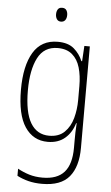

<svg xmlns="http://www.w3.org/2000/svg" viewBox="-63 -767 604 1048"><g transform="rotate(5 239.0 -242.5)"><path d="M227 -539Q284 -539 316 -511.5Q348 -484 364 -445H368L373 -529H403V27Q403 130 357 185.5Q311 241 208 241Q167 241 133.5 232.5Q100 224 71 209V170Q102 187 135 197Q168 207 208 207Q288 207 326.5 163.5Q365 120 365 30V-10Q365 -33 365.5 -55Q366 -77 368 -105H365Q350 -53 313 -21.5Q276 10 219 10Q139 10 94 -57.5Q49 -125 49 -261Q49 -392 93 -465.5Q137 -539 227 -539ZM230 -505Q155 -505 121 -439Q87 -373 87 -261Q87 -141 122 -82.5Q157 -24 224 -24Q277 -24 308 -54.5Q339 -85 352 -132.5Q365 -180 365 -232V-308Q365 -365 352 -409.5Q339 -454 309 -479.5Q279 -505 230 -505ZM234 -726Q251 -726 258 -715Q265 -704 265 -689Q265 -671 257 -660.5Q249 -650 234 -650Q219 -650 211.5 -661Q204 -672 204 -688Q204 -704 211 -715Q218 -726 234 -726Z"/></g></svg>

Font: Noto Sans Lao Looped Condensed ExtraLight
Style: Regular
Weight: 200
Width: 3
Designer: Mark Frömberg, Ben Mitchell
Foundry: The Fontpad Ltd
Version: Version 1.002; ttfautohint (v1.8.4.7-5d5b)